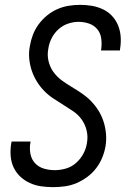

<svg xmlns="http://www.w3.org/2000/svg" viewBox="-20 -763 540 791"><path d="M199 8Q174 8 149.5 4.5Q125 1 103 -9Q81 -19 63.5 -35.5Q46 -52 36 -73.5Q26 -95 24 -120Q22 -145 26 -171L28 -180H106L105 -174Q101 -151 105.5 -128.5Q110 -106 124.5 -90.5Q139 -75 160.5 -68.5Q182 -62 206 -62Q228 -62 251 -68.5Q274 -75 292.5 -91Q311 -107 323 -129Q335 -151 338 -173Q343 -200 337 -225Q331 -250 317 -270Q303 -290 282.5 -304Q262 -318 241 -331Q220 -344 199.5 -357.5Q179 -371 162 -388.5Q145 -406 132 -427Q119 -448 111 -471.5Q103 -495 100.5 -521Q98 -547 103 -573Q107 -597 115.5 -619.5Q124 -642 139 -662.5Q154 -683 173.5 -699Q193 -715 215.5 -725Q238 -735 262 -739Q286 -743 310 -743Q335 -743 358.5 -739Q382 -735 403.5 -725Q425 -715 441 -698Q457 -681 466 -659.5Q475 -638 477 -613.5Q479 -589 475 -564L474 -555H396L397 -561Q400 -583 397 -605Q394 -627 380.5 -643Q367 -659 346.5 -666Q326 -673 303 -673Q282 -673 260 -665.5Q238 -658 220.5 -642Q203 -626 192.5 -605Q182 -584 179 -562Q174 -536 180 -511Q186 -486 200.5 -466Q215 -446 235 -431.5Q255 -417 276 -404.5Q297 -392 317.5 -378Q338 -364 355 -346.5Q372 -329 385 -308.5Q398 -288 406 -264Q414 -240 416.5 -214Q419 -188 415 -162Q411 -138 401.5 -114.5Q392 -91 376.5 -70.5Q361 -50 340 -34.5Q319 -19 296 -9Q273 1 248 4.5Q223 8 199 8Z"/></svg>

Font: Iosevka Term Curly
Style: Italic
Weight: 400
Italic angle: -9°
Designer: Belleve Invis
Foundry: Belleve Invis
Version: Version 32.3.0